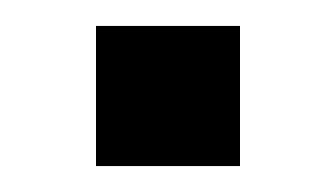

<svg xmlns="http://www.w3.org/2000/svg" viewBox="-20 -373 258 148"><path d="M54 -245V-353H165V-245Z"/></svg>

Font: Saira Condensed SemiBold
Style: Regular
Weight: 600
Width: 3
Designer: Hector Gatti with collaboration of the Omnibus-Type team
Foundry: Omnibus-Type
Version: Version 1.100